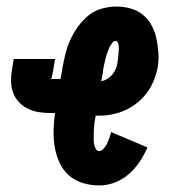

<svg xmlns="http://www.w3.org/2000/svg" viewBox="-20 -558 540 586"><path d="M283 8Q257 8 232.5 0.5Q208 -7 190 -23Q172 -39 161.5 -62Q151 -85 147 -109.5Q143 -134 143.5 -160Q144 -186 148 -213H136Q118 -213 100.5 -215.5Q83 -218 67.5 -225Q52 -232 40 -244Q28 -256 21.5 -271.5Q15 -287 14 -305Q13 -323 16 -341L22 -378H148L142 -341Q141 -337 140.5 -333.5Q140 -330 139 -327Q139 -325 138.5 -324Q138 -323 138 -322Q138 -321 138 -320.5Q138 -320 137 -320Q137 -320 137 -319.5Q137 -319 136 -319Q136 -319 136 -319Q136 -319 136 -319Q136 -319 135.5 -319Q135 -319 135 -318Q135 -318 135.5 -317.5Q136 -317 136 -317H165L171 -353Q175 -375 180.5 -396.5Q186 -418 195.5 -438.5Q205 -459 219 -478Q233 -497 251 -511.5Q269 -526 291.5 -532Q314 -538 335 -538Q358 -538 379 -532Q400 -526 416.5 -512.5Q433 -499 443 -480Q453 -461 457.5 -440Q462 -419 463.5 -396.5Q465 -374 461 -351Q457 -331 449 -311.5Q441 -292 428.5 -275Q416 -258 398.5 -244Q381 -230 362 -221.5Q343 -213 322.5 -209Q302 -205 282 -205Q279 -205 276.5 -205Q274 -205 272 -205Q271 -197 269.5 -190Q268 -183 267.5 -175.5Q267 -168 266.5 -160.5Q266 -153 266 -146Q266 -139 266 -131.5Q266 -124 267.5 -117Q269 -110 272.5 -103.5Q276 -97 283 -97Q289 -97 293.5 -101.5Q298 -106 301.5 -111Q305 -116 307.5 -121.5Q310 -127 312 -132.5Q314 -138 316 -143.5Q318 -149 319 -155L430 -108Q420 -85 406 -64Q392 -43 373 -26.5Q354 -10 330.5 -1Q307 8 283 8ZM289 -310Q299 -312 308.5 -318Q318 -324 324.5 -332.5Q331 -341 334.5 -350.5Q338 -360 339 -370Q340 -376 340.5 -381.5Q341 -387 341.5 -393Q342 -399 342.5 -404.5Q343 -410 342.5 -416Q342 -422 340 -427.5Q338 -433 332 -433Q327 -433 323.5 -428Q320 -423 317 -418.5Q314 -414 312 -409Q310 -404 308 -398.5Q306 -393 304.5 -388Q303 -383 302 -378Q301 -373 299.5 -367.5Q298 -362 297 -357Q296 -352 295 -347Q294 -342 294 -336Z"/></svg>

Font: Iosevka Slab Extrabold
Style: Italic
Weight: 800
Italic angle: -9°
Monospace: yes
Designer: Belleve Invis
Foundry: Belleve Invis
Version: Version 11.1.0; ttfautohint (v1.8.3)